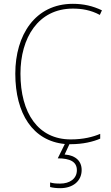

<svg xmlns="http://www.w3.org/2000/svg" viewBox="-20 -744 581 1004"><path d="M407 145C407 98 375 68 318 64L343 10C346 10 348 10 350 10C414 10 467 -3 504 -19V-44C466 -28 416 -15 350 -15C179 -15 87 -153 87 -359C87 -545 179 -699 361 -699C406 -699 454 -692 502 -666L513 -690C465 -713 416 -724 361 -724C164 -724 60 -561 60 -359C60 -149 152 -7 319 9L282 84C347 84 382 102 382 146C382 191 344 216 295 216C274 216 258 215 242 210V234C257 238 275 240 295 240C361 240 407 203 407 145Z"/></svg>

Font: Noto Sans Sinhala UI SemiCondensed Thin
Style: Regular
Weight: 100
Width: 4
Designer: Jelle Bosma - Monotype Design Team
Foundry: Monotype Imaging Inc.
Version: Version 2.006